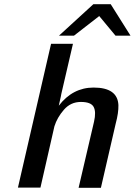

<svg xmlns="http://www.w3.org/2000/svg" viewBox="-20 -900 646 921"><path d="M263 -729 428 -880H511L606 -729H534L456 -823L335 -729ZM66 0 225 -690H330L274 -449Q274 -448 272 -438L262 -393Q329 -480 429 -480Q544 -480 548 -396Q549 -359 535 -307L464 1H357L431 -316Q442 -364 429 -387.5Q416 -411 368 -411Q319 -411 286.5 -373.5Q254 -336 241 -294L174 0Z"/></svg>

Font: Coval
Style: Medium Italic
Weight: 500
Foundry: Context Ltd
Version: Version 001.000